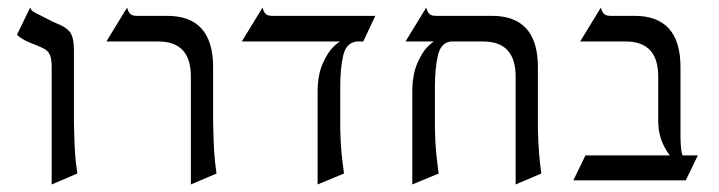

<svg xmlns="http://www.w3.org/2000/svg" viewBox="-20 -476 1905 509"><path d="M130 -414Q154 -405 165 -391.5Q176 -378 176 -342V-151Q177 -104 178.5 -77Q180 -50 185 -16L117 13V-298Q117 -318 113 -328.5Q109 -339 100.5 -344.5Q92 -350 72 -358Q68 -359 48 -368Q30 -378 25 -384L60 -456Q62 -449 68.5 -445Q75 -441 88.5 -434.5Q102 -428 109 -424Q116 -420 130 -414Z M545 -298V-151Q546 -104 547.5 -77Q549 -50 554 -16L486 13V-273Q486 -366 400 -366H262L317 -456Q320 -444 325.5 -439Q331 -434 342 -434H423Q545 -434 545 -298Z M887 -368H926V-366Q898 -363 890 -329.5Q882 -296 882 -246V-133Q883 -93 885.5 -69Q888 -45 892 -16L822 13V-232Q822 -277 835.5 -307.5Q849 -338 865 -353Q881 -368 887 -368ZM701 -434H975L943 -366H621L676 -456Q679 -444 684.5 -439Q690 -434 701 -434Z M1406 -298V-134Q1407 -97 1409 -71Q1411 -45 1415 -16L1347 13V-273Q1347 -366 1261 -366H1055L1110 -456Q1113 -444 1118.5 -439Q1124 -434 1135 -434H1284Q1406 -434 1406 -298ZM1136 -368H1175V-366Q1149 -363 1141 -329.5Q1133 -296 1133 -246V-134Q1134 -93 1136.5 -69Q1139 -45 1143 -16L1073 13V-232Q1073 -277 1086 -307.5Q1099 -338 1114.5 -353Q1130 -368 1136 -368Z M1784 -298V-121Q1784 -88 1787 -72.5Q1790 -57 1802 -53L1792 -28Q1725 -80 1725 -155V-273Q1725 -366 1639 -366H1518L1573 -456Q1576 -444 1581.5 -439Q1587 -434 1598 -434H1662Q1784 -434 1784 -298ZM1830 -64 1798 2H1500L1532 -64Z"/></svg>

Font: BellefairVN
Style: Regular
Weight: 400
Designer: Nick Shinn, Liron Lavi Turkenic
Foundry: Shinntype
Version: Version 1.003